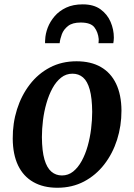

<svg xmlns="http://www.w3.org/2000/svg" viewBox="-20 -850 616 882"><path d="M331.5 -568.5Q397.5 -568.5 443.2 -542.2Q489 -516 513.2 -465.5Q537.5 -415 538 -342Q538 -271.5 517.8 -208Q497.5 -144.5 459 -94.8Q420.5 -45 366 -16.2Q311.5 12.5 243.5 12.5Q179 12.5 133 -13.8Q87 -40 63 -90.2Q39 -140.5 38.5 -213Q38 -284 58.2 -348Q78.5 -412 116.8 -461.8Q155 -511.5 209.2 -540Q263.5 -568.5 331.5 -568.5ZM313 -511.5Q283.5 -511.5 260.8 -493.5Q238 -475.5 221.2 -445Q204.5 -414.5 193.5 -376.2Q182.5 -338 177.5 -297.8Q172.5 -257.5 172.5 -220Q173 -156 184.2 -117.5Q195.5 -79 216 -61.5Q236.5 -44 264.5 -44Q293.5 -44 316 -62Q338.5 -80 355.2 -110.5Q372 -141 382.8 -179.2Q393.5 -217.5 398.5 -258Q403.5 -298.5 403.5 -336Q403 -400 392.2 -438.5Q381.5 -477 361.5 -494.2Q341.5 -511.5 313 -511.5ZM187 -651.5Q187 -655.5 187 -659.5Q187 -663.5 187.5 -667.5Q188.5 -694.5 199.2 -722.8Q210 -751 231 -775.5Q252 -800 284 -815Q316 -830 360 -830Q410.5 -830 441.8 -807.2Q473 -784.5 488 -749.5Q503 -714.5 503 -677Q503 -671 502.2 -663.8Q501.5 -656.5 500.5 -651.5H432.5Q433 -656 433.2 -660.8Q433.5 -665.5 433.5 -670.5Q430.5 -702 413.8 -724.2Q397 -746.5 350.5 -746.5Q313 -746.5 292.8 -730.8Q272.5 -715 264.2 -693Q256 -671 254 -651.5Z"/></svg>

Font: Merriweather SemiBold
Style: Italic
Weight: 600
Italic angle: -7.8°
Version: Version 2.101